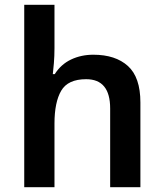

<svg xmlns="http://www.w3.org/2000/svg" viewBox="-20 -780 682 800"><path d="M207 -579Q207 -547 204.5 -516.5Q202 -486 200 -471H208Q234 -512 276 -532Q318 -552 369 -552Q461 -552 513 -505Q565 -458 565 -353V0H439V-328Q439 -450 339 -450Q263 -450 235 -402Q207 -354 207 -265V0H81V-760H207Z"/></svg>

Font: Noto Sans Sinhala UI SemiBold
Style: Regular
Weight: 600
Designer: Jelle Bosma - Monotype Design Team
Foundry: Monotype Imaging Inc.
Version: Version 2.006; ttfautohint (v1.8.4.7-5d5b)